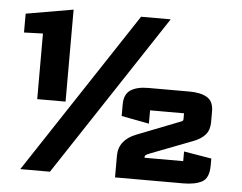

<svg xmlns="http://www.w3.org/2000/svg" viewBox="-51 -766 1044 828"><g transform="rotate(5 471.5 -352.5)"><path d="M112.1 -307V-591L30.3 -588.3V-669.8L234.8 -705.2V-307ZM527.3 -700H655.6L194 0H65.7ZM475.8 0V-93.8Q475.8 -128.1 494.9 -152.7Q513.9 -177.3 551.6 -191.8L740.9 -265.9Q745.9 -268.2 747 -270.6Q748.1 -272.9 748.1 -277.7V-301.3Q748.1 -301.3 748.1 -301.3Q748.1 -301.3 748.1 -301.3H601.1Q601.1 -301.3 601.1 -301.3Q601.1 -301.3 601.1 -301.3V-243.6L481.3 -266.3V-317.1Q481.3 -360.5 508.6 -378.6Q535.8 -396.8 585 -396.8H763.2Q812.8 -396.8 840.3 -379.9Q867.8 -363.1 867.8 -320V-273.9Q867.8 -240 850.1 -219.1Q832.3 -198.1 794.4 -184.2L616.7 -115.9Q605.2 -111.3 600.1 -107.9Q595.1 -104.5 595.1 -98.8V-95.5H762.6Q762.6 -95.5 762.6 -95.5Q762.6 -95.5 762.6 -95.5V-137.3L882.3 -117.2V-87.8Q882.3 -32.2 852.2 -16.1Q822.1 0 771.7 0Z"/></g></svg>

Font: Science Gothic
Style: Regular
Weight: 400
Designer: Thomas Phinney, Vassil Kateliev, Brandon Buerkle
Foundry: Font Detective LLC
Version: Version 1.018